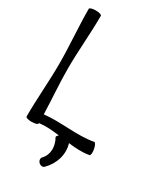

<svg xmlns="http://www.w3.org/2000/svg" viewBox="-250 -911 1059 1236"><g transform="rotate(30 279.0 -293.0)"><path d="M298 222C355 166 380 85 357 12C408 19 459 22 510 13C518 11 521 -9 516 -34C512 -58 502 -77 495 -76C372 -54 247 -81 124 -67C121 -178 111 -289 111 -400C111 -533 125 -667 125 -800C125 -808 105 -814 80 -814C55 -814 35 -808 35 -800C35 -667 48 -533 48 -400C48 -267 35 -133 35 0C35 8 55 14 80 14C105 14 125 8 125 0V-3C175 -9 225 -5 276 2C266 10 261 18 263 22C293 73 294 137 254 178C244 188 246 206 258 218C270 230 288 232 298 222Z"/></g></svg>

Font: Nupuram
Style: Regular
Weight: 400
Designer: Santhosh Thottingal (santhosh.thottingal@gmail.com)
Foundry: SMC
Version: Version 1.000